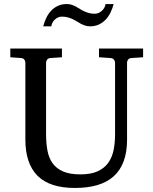

<svg xmlns="http://www.w3.org/2000/svg" viewBox="-20 -910 752 946"><path d="M627 -624Q616.2 -623 611.1 -616.2Q606 -609.4 606 -602.1V-222.2Q606 -160.6 589.4 -115.7Q572.8 -70.8 540.3 -41.5Q507.8 -12.2 459.7 2Q411.6 16.1 349.1 16.1Q225.1 16.1 165 -43.9Q105 -104 105 -222.2V-602.1Q105 -609.4 99.9 -616.2Q94.7 -623 84 -624L30.8 -627.9V-670.9H285.2V-627.9L228 -624Q217.3 -623 212.2 -616.2Q207 -609.4 207 -602.1V-248Q207 -204.1 213.9 -167.7Q220.7 -131.3 239.3 -105.5Q257.8 -79.6 290.8 -65.2Q323.7 -50.8 376 -50.8Q427.7 -50.8 460.9 -65.9Q494.1 -81.1 513.2 -107.7Q532.2 -134.3 539.6 -170.4Q546.9 -206.5 546.9 -248V-602.1Q546.9 -609.4 541.3 -616.2Q535.6 -623 524.9 -624L467.8 -627.9V-670.9H685.1V-627.9ZM540 -890.1Q534.2 -868.2 524.4 -848.1Q514.6 -828.1 500.5 -813.2Q486.3 -798.3 467.3 -789.3Q448.2 -780.3 423.8 -780.3Q410.6 -780.3 399.7 -783.9Q388.7 -787.6 378.7 -792.7Q368.7 -797.9 358.9 -804.2Q349.1 -810.5 338.1 -815.7Q327.1 -820.8 314 -824.5Q300.8 -828.1 284.7 -828.1Q274.4 -828.1 265.6 -824Q256.8 -819.8 249.8 -813.2Q242.7 -806.6 238.3 -797.9Q233.9 -789.1 232.9 -780.3H192.9Q198.7 -802.2 208.3 -822.3Q217.8 -842.3 232.2 -857.4Q246.6 -872.6 265.6 -881.3Q284.7 -890.1 309.1 -890.1Q322.3 -890.1 333 -886.5Q343.8 -882.8 353.8 -877.7Q363.8 -872.6 373.3 -866.2Q382.8 -859.9 393.8 -854.7Q404.8 -849.6 417.7 -845.9Q430.7 -842.3 446.8 -842.3Q457 -842.3 466.1 -846.4Q475.1 -850.6 482.4 -857.2Q489.7 -863.8 494.4 -872.6Q499 -881.3 500 -890.1Z"/></svg>

Font: Charis SIL Am
Style: Regular
Weight: 400
Foundry: SIL International
Version: Version 5.000